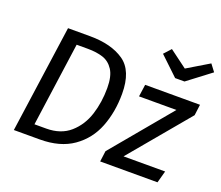

<svg xmlns="http://www.w3.org/2000/svg" viewBox="-127 -971 1333 1158"><g transform="rotate(20 539.0 -392.5)"><path d="M601 -428Q601 -311 563 -214Q525 -117 441.5 -58.5Q358 0 228 0H62L159 -689H300Q437 -689 519 -632.5Q601 -576 601 -428ZM242 -613 167 -75H242Q336 -75 395 -127Q454 -179 479.5 -259Q505 -339 505 -430Q505 -506 479 -546Q453 -586 411.5 -599.5Q370 -613 314 -613ZM1056 -457 738 -77H1005L984 0H616L625 -69L942 -449H702L713 -527H1065ZM1078 -740 929 -627H869L750 -740L791 -785L904 -701L1044 -785Z"/></g></svg>

Font: Fira Sans
Style: Italic
Weight: 400
Italic angle: -8°
Designer: bBox Type GmbH & Carrois Corporate GbR & Edenspiekermann AG
Foundry: bBox Type GmbH & Carrois Corporate GbR & Edenspiekermann AG
Version: Version 4.301